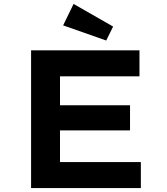

<svg xmlns="http://www.w3.org/2000/svg" viewBox="-20 -956 848 976"><path d="M138 0V-700H689V-568H285V-132H696V0ZM214 -293V-421H641V-293ZM520 -750 301 -827 354 -936 555 -821Z"/></svg>

Font: Lexend Giga SemiBold
Style: Regular
Weight: 600
Designer: Bonnie Shaver-Troup, Thomas Jockin
Foundry: Lexend
Version: Version 1.007